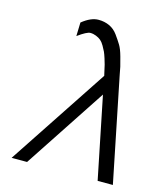

<svg xmlns="http://www.w3.org/2000/svg" viewBox="-105 -776 736 856"><g transform="rotate(15 262.5 -347.5)"><path d="M28.8 0 333 -460Q332 -462.9 328.1 -481.4Q324.2 -500 322 -508.5Q319.8 -517.1 314 -535.6Q308.1 -554.2 303.5 -564.2Q298.8 -574.2 290.5 -588.6Q282.2 -603 273.2 -610.6Q264.2 -618.2 251 -623.5Q237.8 -628.9 224.1 -628.9Q208 -628.9 167 -599.1L168.9 -662.1Q210 -695.3 245.1 -694.8Q272 -694.8 294.9 -684.3Q317.9 -673.8 334 -651.4Q350.1 -628.9 360.6 -611.6Q371.1 -594.2 380.1 -561.5Q389.2 -528.8 391.6 -517.8Q394 -506.8 398.9 -480L496.1 0H425.8L349.1 -377.9L100.1 0Z"/></g></svg>

Font: CMU Bright
Style: Oblique
Weight: 500
Italic angle: -12°
Version: Version 0.7.0